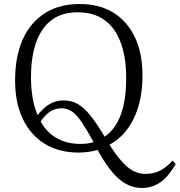

<svg xmlns="http://www.w3.org/2000/svg" viewBox="-20 -744 893 954"><path d="M685 190Q624 190 572 146Q520 102 465 1Q420 14 370 14Q272 14 201.5 -30Q131 -74 93 -154Q55 -234 55 -344Q55 -463 93 -548Q131 -633 203 -678.5Q275 -724 377 -724Q474 -724 543.5 -681Q613 -638 650.5 -558.5Q688 -479 688 -370Q688 -246 645.5 -157Q603 -68 524 -25Q572 51 613 85.5Q654 120 703 120Q742 120 773 105Q804 90 838 54L853 72Q812 140 772 165Q732 190 685 190ZM500 -65Q607 -138 607 -356Q607 -513 545.5 -598Q484 -683 366 -683Q252 -683 193 -599.5Q134 -516 134 -360Q134 -306 142 -259Q150 -212 167 -172Q195 -208 226 -226.5Q257 -245 296 -245Q334 -245 365 -228Q396 -211 428 -171.5Q460 -132 500 -65ZM379 -29Q418 -29 445 -38Q411 -100 386 -137Q361 -174 337.5 -190Q314 -206 286 -206Q255 -206 230.5 -190.5Q206 -175 182 -141Q210 -88 260.5 -58.5Q311 -29 379 -29Z"/></svg>

Font: Literata 36pt Light
Style: Regular
Weight: 300
Designer: Latin by Veronika Burian and Jose Scaglione. Greek by Irene Vlachou. Cyrillic by Vera Evstafieva.
Foundry: TypeTogether
Version: Version 3.002